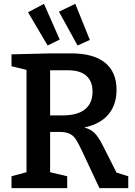

<svg xmlns="http://www.w3.org/2000/svg" viewBox="-20 -980 704 1000"><path d="M587 -81 648 -62V0H498L407 -194Q386 -239 372.5 -258Q359 -277 338 -285.5Q317 -294 278 -293H241V-83L330 -62V0H40V-62L118 -83V-616L40 -635V-697L246 -702H350Q467 -702 527 -653.5Q587 -605 587 -512Q587 -435 545 -384.5Q503 -334 419 -316Q453 -307 473.5 -286Q494 -265 513 -227ZM307 -379Q383 -379 422.5 -410.5Q462 -442 462 -503Q462 -556 430 -585Q398 -614 334 -614H241V-379ZM291 -774 228 -743 126 -916 209 -960ZM448 -772 384 -743 287 -919 372 -960Z"/></svg>

Font: Bitter Pro SemiBold
Style: Regular
Weight: 600
Designer: Sol Matas, and Bitter project Authors
Foundry: Sol Matas
Version: Version 1.010